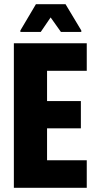

<svg xmlns="http://www.w3.org/2000/svg" viewBox="-20 -894 467 914"><path d="M46 0V-688H393V-557H204V-413H365V-283H204V-131H393V0ZM77 -742V-749L151 -874H292L367 -749V-742H270L221 -811L174 -742Z"/></svg>

Font: Saira Condensed ExtraBold
Style: Regular
Weight: 800
Width: 3
Designer: Hector Gatti with collaboration of the Omnibus-Type team
Foundry: Omnibus-Type
Version: Version 1.101